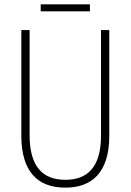

<svg xmlns="http://www.w3.org/2000/svg" viewBox="-20 -852 600 882"><path d="M393 -832H167V-800H393ZM482 -228V-714H444V-229C444 -82 380 -26 280 -26C176 -26 116 -87 116 -231V-714H78V-229C78 -67 150 10 280 10C399 10 482 -56 482 -228Z"/></svg>

Font: Noto Sans Gurmukhi UI Condensed ExtraLight
Style: Regular
Weight: 200
Width: 3
Designer: Jelle Bosma - Monotype Design Team
Foundry: Monotype Imaging Inc.
Version: Version 2.004